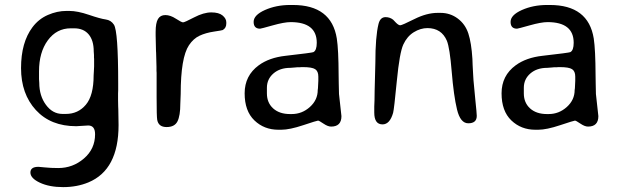

<svg xmlns="http://www.w3.org/2000/svg" viewBox="-20 -519 2491 771"><path d="M137.7 -186.5Q137.7 -134.3 164.6 -97.9Q191.4 -61.5 231 -61.5H244.6Q293.5 -61.5 324.7 -98.4Q356 -135.3 356 -216.3Q356.9 -227.1 356.9 -231.9L357.9 -252.4V-282.7L357.4 -287.6V-297.9Q356.4 -307.6 356.4 -312.5Q356.4 -356.9 335.9 -381.1Q315.4 -405.3 277.8 -405.3H264.2Q207.5 -405.3 172.1 -357.2Q136.7 -309.1 136.7 -232.4V-201.2Q137.7 -191.4 137.7 -186.5ZM110.4 -409.7Q135.3 -442.9 172.4 -459Q209.5 -475.1 246.1 -475.1H258.8Q291 -475.1 336.9 -459.5Q382.8 -443.8 404.3 -440.9Q425.8 -438 437.5 -419.9Q454.6 -393.6 454.6 -183.6Q454.6 -170.4 454.6 -157.2L454.1 -143.6Q454.1 -130.4 454.1 -117.2L454.6 -91.8L455.1 -79.6L456.1 -16.6Q456.1 163.1 335 213.4Q289.1 232.4 233.6 232.4Q178.2 232.4 140.1 214.6Q102.1 196.8 102.1 173.8Q102.1 150.9 134.3 150.9Q137.7 150.9 160.9 153.3Q184.1 155.8 213.9 155.8Q272.5 155.8 317.1 117.4Q361.8 79.1 361.8 20Q361.8 -15.1 334 -15.1L286.1 -12.2Q183.6 -12.2 124 -77.1Q64.5 -142.1 64.5 -245.4Q64.5 -348.6 110.4 -409.7Z M605 -391.1Q605 -427.2 614.5 -442.9Q624 -458.5 644 -458.5Q664.1 -458.5 686.5 -443.8Q709 -429.2 715.1 -429.2Q721.2 -429.2 759.5 -449.2Q797.9 -469.2 828.4 -469.2Q858.9 -469.2 873.8 -456.8Q888.7 -444.3 888.7 -429.7V-424.3Q888.7 -406.7 874.5 -398.4Q872.1 -397 839.1 -392.1Q806.2 -387.2 781.5 -375.7Q756.8 -364.3 738.8 -337.4Q705.6 -287.6 705.6 -141.1L704.1 -102.5Q704.1 -54.2 692.6 -31.5Q681.2 -8.8 648.9 -8.8Q616.7 -8.8 611.3 -37.6Q608.9 -50.8 608.9 -128.9V-226.6L608.4 -234.4Q608.4 -242.7 608.4 -251L606.9 -306.6L606.4 -314.5L605 -376.5Z M1051.8 -166.5V-144Q1051.8 -106.4 1076.9 -83.7Q1102.1 -61 1144.5 -61H1151.4Q1192.9 -61 1224.4 -89.4Q1255.9 -117.7 1255.9 -157.7L1256.8 -164.6L1258.3 -194.8V-211.4Q1258.3 -232.9 1245.6 -241.2Q1232.9 -249.5 1196.8 -249.5H1189.5L1185.5 -249H1174.8L1164.1 -248Q1153.8 -246.6 1146 -246.6Q1104 -246.6 1077.9 -223.9Q1051.8 -201.2 1051.8 -166.5ZM1341.3 -141.6 1351.1 -52.7Q1351.1 -10.7 1309.6 -10.7Q1296.4 -10.7 1278.8 -22.7Q1261.2 -34.7 1257.1 -34.7Q1252.9 -34.7 1198 -16.4Q1143.1 2 1109.4 2H1098.1Q1040.5 2 1001.5 -35.6Q962.4 -73.2 962.4 -144.3Q962.4 -215.3 1019 -256.8Q1061 -287.6 1126.5 -294.9Q1233.4 -307.1 1238.3 -309.6Q1252 -316.4 1252 -347.2Q1252 -430.2 1147 -430.2Q1121.6 -430.2 1074.7 -417Q1027.8 -403.8 1024.4 -403.8Q998.5 -403.8 998.5 -431.2Q998.5 -458.5 1043.9 -478.8Q1089.4 -499 1145 -499H1156.2Q1311 -499 1332.5 -364.3Q1339.4 -320.3 1339.8 -216.8L1340.3 -184.1Z M1528.3 -450.2Q1545.4 -450.2 1558.6 -439.9L1569.3 -428.7Q1580.1 -417.5 1587.2 -417.5Q1594.2 -417.5 1644 -442.4Q1693.8 -467.3 1737.3 -467.3H1749Q1787.6 -467.3 1817.9 -444.8Q1848.1 -422.4 1860.6 -384.8Q1873 -347.2 1877 -282.7L1877.9 -257.8Q1878.9 -233.9 1879.9 -221.2L1881.3 -197.3Q1883.3 -169.9 1888.9 -116.9Q1894.5 -64 1894.5 -53.7Q1894.5 -23.9 1860.4 -23.9Q1828.6 -23.9 1815.2 -79.3Q1801.8 -134.8 1793.9 -231.4Q1786.1 -327.1 1774.4 -355.5Q1752.9 -405.8 1696.8 -406.2Q1668.5 -406.2 1641.6 -389.6Q1614.7 -373 1599.6 -340.3Q1584.5 -307.6 1573.5 -193.8Q1562.5 -80.1 1558.6 -65.9Q1545.4 -19.5 1516.1 -19.5Q1482.9 -19.5 1482.9 -66.9V-91.3L1483.9 -116.2L1484.4 -153.8L1487.3 -267.1Q1487.3 -372.1 1500 -422.9Q1506.8 -450.2 1528.3 -450.2Z M2083.5 -166.5V-144Q2083.5 -106.4 2108.6 -83.7Q2133.8 -61 2176.3 -61H2183.1Q2224.6 -61 2256.1 -89.4Q2287.6 -117.7 2287.6 -157.7L2288.6 -164.6L2290 -194.8V-211.4Q2290 -232.9 2277.3 -241.2Q2264.6 -249.5 2228.5 -249.5H2221.2L2217.3 -249H2206.5L2195.8 -248Q2185.5 -246.6 2177.7 -246.6Q2135.7 -246.6 2109.6 -223.9Q2083.5 -201.2 2083.5 -166.5ZM2373 -141.6 2382.8 -52.7Q2382.8 -10.7 2341.3 -10.7Q2328.1 -10.7 2310.5 -22.7Q2293 -34.7 2288.8 -34.7Q2284.7 -34.7 2229.7 -16.4Q2174.8 2 2141.1 2H2129.9Q2072.3 2 2033.2 -35.6Q1994.1 -73.2 1994.1 -144.3Q1994.1 -215.3 2050.8 -256.8Q2092.8 -287.6 2158.2 -294.9Q2265.1 -307.1 2270 -309.6Q2283.7 -316.4 2283.7 -347.2Q2283.7 -430.2 2178.7 -430.2Q2153.3 -430.2 2106.4 -417Q2059.6 -403.8 2056.2 -403.8Q2030.3 -403.8 2030.3 -431.2Q2030.3 -458.5 2075.7 -478.8Q2121.1 -499 2176.8 -499H2188Q2342.8 -499 2364.3 -364.3Q2371.1 -320.3 2371.6 -216.8L2372.1 -184.1Z"/></svg>

Font: Averia Sans Libre Light
Style: Regular
Weight: 300
Version: Version 1.002